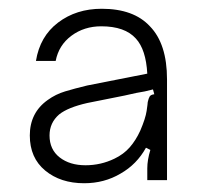

<svg xmlns="http://www.w3.org/2000/svg" viewBox="-20 -793 466 438"><path d="M48 -484Q48 -536 89 -565Q107 -578 128.5 -584.5Q150 -591 179 -598L316 -625Q313 -680 290 -705Q265 -733 211 -733Q172 -733 143 -711.5Q114 -690 107 -654H62Q71 -710 112.5 -741.5Q154 -773 212 -773Q285 -773 322 -733Q361 -693 361 -612V-382H316V-409Q316 -428 323 -451L313 -456Q292 -418 255 -397Q218 -375 172 -375Q118 -375 83 -404Q48 -433 48 -484ZM241 -431Q262 -441 276 -457Q290 -473 300 -495Q312 -523 314.5 -540Q317 -557 317 -560Q319 -569 321.5 -573Q324 -577 332 -578L329 -589Q311 -584 291 -581L264 -575L179 -558Q135 -548 115 -532Q93 -513 93 -484Q93 -452 116 -434Q139 -416 175 -416Q210 -416 241 -431Z"/></svg>

Font: Open Sauce Sans Light
Style: Regular
Weight: 300
Designer: Alfredo Marco Pradil
Foundry: Creative Sauce Fz LLC
Version: Version 1.477